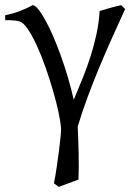

<svg xmlns="http://www.w3.org/2000/svg" viewBox="-25 -489 520 753"><path d="M465.8 -453.6Q441.9 -401.4 416.3 -344.5Q390.6 -287.6 366 -228.5Q341.3 -169.4 319.1 -109.6Q296.9 -49.8 279.8 7.3Q280.8 25.4 281.7 52.7Q282.7 80.1 283.4 109.9Q284.2 139.6 283.9 167.7Q283.7 195.8 282.7 215.3Q264.6 222.2 242.9 230Q221.2 237.8 205.1 244.1Q201.7 241.2 197.5 238Q193.4 234.9 186.5 230Q192.9 198.2 198 162.8Q203.1 127.4 207 96.7Q210.9 65.9 212.9 43.5Q214.8 21 214.4 14.6Q212.9 -9.3 204.6 -48.3Q196.3 -87.4 183.1 -132.8Q169.9 -178.2 153.6 -224.9Q137.2 -271.5 119.4 -310.3Q101.6 -349.1 84 -375Q66.4 -400.9 51.3 -405.3Q43 -407.7 33.2 -408.4Q23.4 -409.2 15.1 -409.7Q5.4 -410.2 -4.4 -409.7L-4.9 -429.2Q23.4 -434.6 52 -445.3Q80.6 -456.1 103 -468.8Q111.8 -468.8 124.5 -453.4Q137.2 -438 152.1 -411.4Q167 -384.8 182.6 -348.9Q198.2 -313 213.1 -271.7Q228 -230.5 241.2 -186Q254.4 -141.6 264.2 -97.7Q282.7 -141.6 299.8 -183.8Q316.9 -226.1 330.3 -268.6Q343.8 -311 353.3 -355Q362.8 -398.9 365.7 -445.8Q386.2 -452.1 408.9 -458.5Q431.6 -464.8 450.2 -468.8Z"/></svg>

Font: Noto Serif Devanagari
Style: Regular
Weight: 400
Designer: Monotype Design Team
Foundry: Monotype Imaging Inc.
Version: Version 1.01